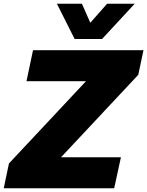

<svg xmlns="http://www.w3.org/2000/svg" viewBox="-21 -1009 789 1029"><path d="M379 -800 284 -989H418L463 -887L553 -989H701L526 -800ZM-1 0 27 -133 440 -574H121L156 -740H748L720 -608L306 -166H627L591 0Z"/></svg>

Font: Be Vietnam Pro Black
Style: Italic
Weight: 900
Italic angle: -12°
Designer: Lam Bao, Tony Le, Vietanh Nguyen
Foundry: Yellow Type Foundry
Version: Version 1.002; ttfautohint (v1.8.3)